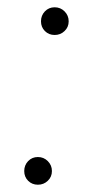

<svg xmlns="http://www.w3.org/2000/svg" viewBox="-20 -499 270 527"><path d="M46.5 -29.5Q46.5 -45.5 57.2 -56.8Q68 -68 84 -68Q100 -68 111.2 -56.8Q122.5 -45.5 122.5 -29.5Q122.5 -13.5 111.2 -2.8Q100 8 84 8Q68 8 57.2 -2.8Q46.5 -13.5 46.5 -29.5ZM92.5 -440.5Q92.5 -456.5 103.2 -467.8Q114 -479 130 -479Q146 -479 157.2 -467.8Q168.5 -456.5 168.5 -440.5Q168.5 -424.5 157.2 -413.8Q146 -403 130 -403Q114 -403 103.2 -413.8Q92.5 -424.5 92.5 -440.5Z"/></svg>

Font: Lato ExtraLight
Style: Italic
Weight: 275
Italic angle: -7°
Designer: Lukasz Dziedzic with Adam Twardoch and Botio Nikoltchev
Foundry: tyPoland Lukasz Dziedzic
Version: Version 2.015; 2015-08-06; http://www.latofonts.com/